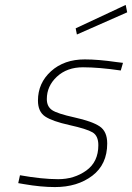

<svg xmlns="http://www.w3.org/2000/svg" viewBox="-20 -750 536 779"><path d="M470 -464Q381 -477 316.5 -477Q252 -477 211 -439Q170 -401 170 -348Q170 -318 191 -303.5Q212 -289 282.5 -273.5Q353 -258 384 -237.5Q415 -217 415 -168Q415 -83 354.5 -37Q294 9 203 9Q146 9 77 -3L54 -7L61 -39Q151 -23 216 -23Q281 -23 330 -58Q379 -93 379 -161Q379 -199 355.5 -213Q332 -227 262 -242.5Q192 -258 163 -277.5Q134 -297 134 -342Q134 -413 187 -461Q240 -509 324 -509Q379 -509 454 -498L479 -495ZM292 -610 287 -635 490 -730 496 -700Z"/></svg>

Font: TitilliumWebThinItalic
Style: Thin Italic
Weight: 200
Italic angle: -13°
Version: Version 1.001;PS 57.000;hotconv 1.0.70;makeotf.lib2.5.55311